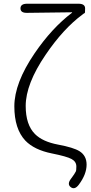

<svg xmlns="http://www.w3.org/2000/svg" viewBox="-20 -815 488 1031"><path d="M403 177Q381 206 360 190Q339 174 361 145L369 134Q379 121 387 106Q390 101 390 79Q390 53 364.5 39Q339 25 259 9Q164 -10 116 -60Q57 -123 57 -244Q57 -369 166 -529Q259 -665 366 -746Q370 -749 365 -749L126 -746Q90 -745 90 -770Q90 -795 126 -795H401Q437 -795 437 -770Q437 -745 435 -745Q433 -745 423 -737Q320 -661 225 -521Q118 -364 118 -246Q118 -145 168 -95Q209 -54 292 -38.5Q375 -23 407 -3Q445 21 445 69Q445 121 403 177Z"/></svg>

Font: Resource Han Rounded KR Light
Style: Regular
Weight: 300
Designer: Cyano Hao (round all glyphs); Ryoko NISHIZUKA 西塚涼子 (kana, bopomofo & ideographs); Paul D. Hunt (Latin, Greek & Cyrillic)
Foundry: Cyano Hao
Version: 0.990